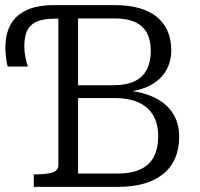

<svg xmlns="http://www.w3.org/2000/svg" viewBox="-20 -730 780 750"><path d="M257 -397H421Q473 -397 505.5 -412.5Q538 -428 553.5 -458.5Q569 -489 569 -532Q569 -573 554 -601Q539 -629 508 -643.5Q477 -658 428 -658H285V-52H438Q493 -52 528.5 -68.5Q564 -85 581 -118Q598 -151 598 -198Q598 -244 579.5 -277.5Q561 -311 523 -329Q485 -347 425 -347H257ZM192 -710H430Q482 -710 523 -698.5Q564 -687 592 -664.5Q620 -642 634.5 -609Q649 -576 649 -533Q649 -487 626 -450Q603 -413 557.5 -392Q512 -371 442 -369L480 -392V-355L444 -379Q522 -376 574.5 -353Q627 -330 653.5 -290Q680 -250 680 -197Q680 -149 664 -112Q648 -75 617 -50Q586 -25 541.5 -12.5Q497 0 440 0H112V-49H123Q160 -49 184 -56Q208 -63 208 -85V-657H194Q153 -657 127 -647Q101 -637 88 -614Q75 -591 75 -550Q75 -528 79 -507.5Q83 -487 89 -470H10Q6 -484 3.5 -505Q1 -526 1 -542Q1 -598 22 -635Q43 -672 85 -691Q127 -710 192 -710Z"/></svg>

Font: Roboto Serif 20pt Light
Style: Regular
Weight: 300
Version: Version 1.008